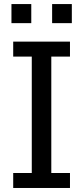

<svg xmlns="http://www.w3.org/2000/svg" viewBox="-20 -934 413 954"><path d="M327.7 0H45.6V-74.4H137.9V-652.8H45.6V-727.2H327.7V-652.8H234.9V-74.4H327.7ZM336.9 -819H239V-913.8H336.9ZM135.4 -819H36.9V-913.8H135.4Z"/></svg>

Font: Myanmar Handwriting
Style: Regular
Weight: 400
Designer: Khon Soe Zaw Thu
Foundry: PaOh Unicode khonsoezawthu@gmail.com and @hotmail.com
Version: Version 1.30 November 9, 2016